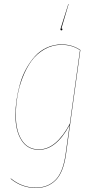

<svg xmlns="http://www.w3.org/2000/svg" viewBox="-20 -749 488 960"><path d="M282.2 -602.1Q282.2 -604 284.2 -609.9L321.8 -729H323.2L287.1 -606.9Q292 -606.9 292 -602.1Q292 -597.2 287.1 -597.2Q282.2 -597.2 282.2 -602.1ZM288.1 -526.9Q341.3 -526.9 381.8 -499L310.1 21Q297.4 113.3 258.5 152.1Q219.7 190.9 159.2 190.9Q89.4 190.9 33.2 145L34.2 143.1Q90.3 189 159.2 189Q218.8 189 257.1 150.9Q295.4 112.8 308.1 21L328.1 -124Q261.2 0 174.8 0Q117.7 0 87.4 -47.4Q57.1 -94.7 57.1 -172.9Q57.1 -210.9 63 -250.5Q68.8 -290 80.3 -330.3Q91.8 -370.6 111.1 -405.5Q130.4 -440.4 155 -467.8Q179.7 -495.1 214.1 -511Q248.5 -526.9 288.1 -526.9ZM288.1 -524.9Q241.2 -524.9 201.9 -502.2Q162.6 -479.5 136.7 -443.4Q110.8 -407.2 92.8 -360.4Q74.7 -313.5 66.9 -266.1Q59.1 -218.8 59.1 -172.9Q59.1 -95.2 88.9 -48.6Q118.7 -2 174.8 -2Q260.7 -2 329.1 -129.9L379.9 -498Q340.8 -524.9 288.1 -524.9Z"/></svg>

Font: Fira Sans Compressed Two
Style: Italic
Weight: 100
Width: 3
Italic angle: -8°
Designer: Carrois Corporate & Edenspiekermann AG
Foundry: Carrois Corporate GbR & Edenspiekermann AG
Version: Version 4.203;PS 004.203;hotconv 1.0.88;makeotf.lib2.5.64775